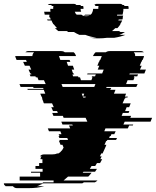

<svg xmlns="http://www.w3.org/2000/svg" viewBox="-117 -785 809 996"><path d="M664 -154H530L523 -139H574L572 -134H553L546 -119H430L424 -104H483L476 -89H461L457 -79H453L449 -69H490L485 -59H440L437 -54H434L425 -34H435L431 -24L422 -4Q420 0 418.5 3.5Q417 7 415 11H408Q407 15 405 18.5Q403 22 401 26H410Q409 30 407 33.5Q405 37 403 41H413Q410 46 407.5 51Q405 56 402 61H386L377 76H358L349 91H386L376 106H316Q313 109 312 111H358Q351 121 341 131H236Q230 136 224.5 141Q219 146 213 151H389Q386 154 382.5 156.5Q379 159 375 161H318L310 166H108Q99 171 86 176H89Q85 177 81.5 178.5Q78 180 74 181H112Q78 191 30 191H-29Q-42 191 -50 181H-88Q-91 178 -91 176H-94Q-97 171 -97 166H105V161H161V151H-15V131H91V111H44V106H104V91H67V76H86V61H103V41H93Q93 32 99 26H90Q98 16 111 16H153Q170 16 179 11H186Q196 6 203 -4H204Q206 -7 208.5 -11.5Q211 -16 213 -20L211 -24L207 -34H197L189 -54H193L191 -59H236L232 -69H191L187 -79H192L187 -89H202L196 -104H137L131 -119H247L241 -134H261L258 -139H207L201 -154H336L327 -174H213L209 -184H160L154 -199H183L179 -209H158L149 -229H162L153 -249H111L108 -254H109L101 -274H103L99 -284H98L92 -299H118L110 -319H27L25 -324H109L106 -329H57L55 -334H-10L-16 -349H120L111 -369H83L77 -384H69L67 -389H41L37 -399H46L44 -404H40L31 -424H45L36 -444H12L3 -464H22L18 -474H-31L-37 -489Q-38 -491 -38 -494H51V-496Q53 -508 60 -514H15Q21 -520 30 -520H199Q212 -520 219 -514H265Q270 -510 272.5 -505.5Q275 -501 277 -496V-494H189L196 -474H244L248 -464H229L236 -444H261L268 -424H255L262 -404H266L268 -399H259L262 -389H288L290 -384H298L303 -369H357L363 -384H359L360 -389H376L380 -399H335L337 -404H413L421 -424H390L398 -444H388L396 -464H397L401 -474H403L411 -494H365L366 -496Q371 -507 379 -514H432Q440 -520 453 -520H614Q623 -520 629 -514H577Q584 -507 584 -499V-494H630Q630 -491 629 -489L623 -474H621L617 -464H616L608 -444H618L609 -424H640L632 -404H556L554 -399H599L595 -389H579L577 -384H581L575 -369H545L537 -349H597L590 -334H436L434 -329H460L458 -324H457L455 -319H482L474 -299H537L531 -284H546L544 -279H534L532 -274H530L521 -254L519 -249H561L553 -229H540L532 -209H554L550 -199H520L514 -184H563L559 -174H672ZM202 -349 208 -334H372L378 -349ZM314 -284 315 -279 316 -277 317 -279H326L328 -284H314L320 -299H307L313 -284ZM519 -709H491Q491 -708 490.5 -707Q490 -706 490 -704H522L519 -694H521L518 -684H499L497 -679H517Q513 -669 506 -659H508Q504 -654 500.5 -649Q497 -644 492 -639H481Q477 -635 473 -631.5Q469 -628 464 -624H508Q507 -623 505 -622Q503 -621 501 -619H531Q516 -609 502 -604H533Q508 -594 476 -589H439Q418 -586 393 -586Q368 -586 347 -589H383Q352 -594 326 -604H295Q279 -611 266 -619H236Q235 -621 233 -622Q231 -623 229 -624H185Q181 -628 176.5 -631.5Q172 -635 168 -639H179Q174 -644 170 -649Q166 -654 162 -659H160Q157 -664 154.5 -669Q152 -674 150 -679H130L127 -684H146L143 -694H140Q138 -700 138 -704H140Q139 -706 139 -709H115Q114 -713 113.5 -716.5Q113 -720 112 -724H145Q144 -728 144 -731.5Q144 -735 144 -739H159V-746Q159 -752 160 -754H149Q151 -758 152 -759H131Q136 -765 146 -765H265Q275 -765 279 -759H300Q301 -758 303 -754H314Q316 -750 316 -746V-739H301Q301 -732 304 -724H271Q274 -714 281 -709H305Q309 -706 313 -704H311Q319 -701 330 -701Q341 -701 348 -704H316Q319 -705 321 -706.5Q323 -708 325 -709H353Q360 -714 363 -724Q366 -732 366 -739H393V-746Q393 -752 394 -754H375Q377 -758 379 -759H372Q377 -765 386 -765H505Q515 -765 519 -759H526Q527 -758 529 -754H548Q550 -750 550 -746V-739H523Q523 -735 523 -731.5Q523 -728 522 -724Z"/></svg>

Font: Rubik Glitch
Style: Regular
Weight: 400
Designer: Hubert and Fischer, NaN
Foundry: Hubert and Fischer, NaN
Version: Version 2.200